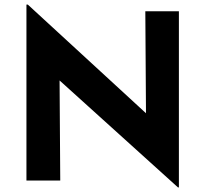

<svg xmlns="http://www.w3.org/2000/svg" viewBox="-20 -785 893 835"><path d="M754 30 196 -474 239 -450 242 0H95V-765H101L647 -263L615 -277L612 -736H758V30Z"/></svg>

Font: Reem Kufi
Style: Regular
Weight: 400
Designer: Khaled Hosny
Version: Version 1.6